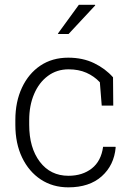

<svg xmlns="http://www.w3.org/2000/svg" viewBox="-20 -782 565 812"><path d="M269 10.3Q203.1 10.3 152.6 -22.9Q102.1 -56.2 73.5 -115.7Q44.9 -175.3 44.9 -253.9V-274.4Q44.9 -351.6 72.8 -411.1Q100.6 -470.7 150.6 -504.4Q200.7 -538.1 268.6 -538.1Q330.1 -538.1 377.9 -514.9Q425.8 -491.7 458 -455.1L459 -335.4H410.2L402.3 -434.1Q377.9 -460 345.2 -474.4Q312.5 -488.8 270 -488.8Q220.2 -488.8 182.6 -460.9Q145 -433.1 124.3 -384.5Q103.5 -335.9 103.5 -274.4V-253.9Q103.5 -157.2 148.4 -97.9Q193.4 -38.6 269.5 -38.6Q328.6 -38.6 368.2 -69.6Q407.7 -100.6 416 -161.1H468.3L469.2 -158.2Q462.4 -83 410.2 -36.4Q357.9 10.3 269 10.3ZM224.6 -639.6 313.5 -761.7H381.8L382.8 -759.3L270 -638.2H227.1Z"/></svg>

Font: Roboto Slab Light
Style: Regular
Weight: 300
Designer: Google
Version: Version 2.000; ttfautohint (v1.8.1.43-b0c9)